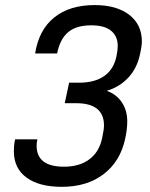

<svg xmlns="http://www.w3.org/2000/svg" viewBox="-20 -720 586 750"><path d="M34.2 -128.9Q34.2 -155.8 39.1 -175.8H126Q123 -162.6 123 -150.9Q123 -68.8 230 -68.8Q291 -68.8 329.6 -98.1Q367.7 -127 378.9 -180.2Q386.2 -213.9 386.2 -230Q386.2 -316.9 276.9 -316.9H232.9L250 -397H289.1Q351.1 -397 388.2 -423.8Q424.8 -450.2 435.1 -501Q439.9 -524.9 439.9 -540Q439.9 -579.1 413.6 -600.1Q387.7 -621.1 336.9 -621.1Q277.8 -621.1 246.1 -594.2Q214.4 -567.4 203.1 -511.2H117.2Q131.8 -603.5 191.9 -651.9Q252 -700.2 350.1 -700.2Q435.5 -700.2 484.9 -662.1Q534.2 -624 534.2 -558.1Q534.2 -540 525.9 -503.9Q514.2 -452.1 480.5 -416Q446.3 -379.9 397 -365.2Q435.5 -351.6 456.5 -319.3Q477.1 -288.1 477.1 -246.1Q477.1 -215.3 469.2 -179.2Q450.7 -90.8 385.7 -40.5Q320.8 9.8 221.2 9.8Q132.8 9.8 83.5 -26.4Q34.2 -62.5 34.2 -128.9Z"/></svg>

Font: D-DIN Exp
Style: DINExp-Italic
Weight: 400
Width: 7
Italic angle: -12°
Designer: Charles Nix
Foundry: Datto Inc.
Version: Version 1.00